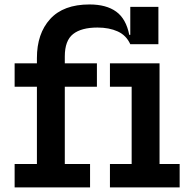

<svg xmlns="http://www.w3.org/2000/svg" viewBox="-20 -820 831 840"><path d="M44 0V-102.5H141.5V-440.5H44V-543H141.5V-566Q141.5 -673 199.5 -736.8Q257.5 -800.5 371.5 -800.5Q445 -800.5 488.2 -769.2Q531.5 -738 545.5 -667.5H619L550 -626.5Q532.5 -665.5 495 -682.5Q457.5 -699.5 406.5 -699.5Q336 -699.5 299.8 -671Q263.5 -642.5 263.5 -573V-543H404V-440.5H263.5V-102.5H374V0ZM550 -626.5V-790H673V-626.5ZM678 -102.5H766V0H461V-102.5H556V-440.5H461V-543H678Z"/></svg>

Font: Hepta Slab SemiBold
Style: Regular
Weight: 600
Designer: Michael LaGattuta
Foundry: Michael LaGattuta
Version: Version 1.102